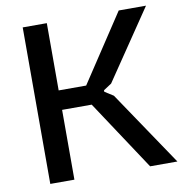

<svg xmlns="http://www.w3.org/2000/svg" viewBox="-82 -817 850 894"><g transform="rotate(-10 343.0 -370.0)"><path d="M84 -740H198V-422H328L538 -740H667L444 -411L406 -386V-379L447 -353L685 0H556L338 -330H198V0H84Z"/></g></svg>

Font: Encode Sans Normal
Style: Medium
Weight: 500
Designer: Pablo Impallari, Andres Torresi
Foundry: Pablo Impallari, Andres Torresi
Version: Version 1.000; ttfautohint (v1.00) -l 8 -r 50 -G 200 -x 14 -